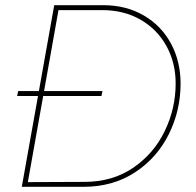

<svg xmlns="http://www.w3.org/2000/svg" viewBox="-20 -720 754 740"><path d="M50 -369H375L371 -350H46ZM189 -700H378Q466 -700 534 -660.5Q602 -621 639 -552Q676 -483 676 -398Q676 -294 630.5 -202.5Q585 -111 500 -55.5Q415 0 302 0H64ZM73 -18 305 -19Q414 -19 493.5 -73.5Q573 -128 615 -215Q657 -302 657 -398Q657 -479 621 -543.5Q585 -608 521 -644.5Q457 -681 374 -681H192L207 -690L85 -5Z"/></svg>

Font: Fixel Italic Variable 20240409 Display Thin
Style: Italic
Weight: 100
Italic angle: -10°
Designer: AlfaBravo + MacPaw
Foundry: Kyrylo Tkachov, Marchela Mozhyna, Serhii Makarenko, Maria Weinstein, Zakhar Kryvoshyya
Version: Version 1.211;Glyphs 3.2 (3225)